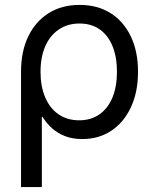

<svg xmlns="http://www.w3.org/2000/svg" viewBox="-20 -551 616 775"><path d="M64.9 204.1V-261.7Q64.9 -343.8 94.2 -404.3Q123.5 -464.8 176.5 -498Q229.5 -531.2 301.3 -531.2Q373 -531.2 425.8 -498.3Q478.5 -465.3 507.8 -404.5Q537.1 -343.8 537.1 -261.2Q537.1 -180.2 508.8 -118.9Q480.5 -57.6 429.9 -23.7Q379.4 10.3 312 10.3Q272.9 10.3 242.7 -1.5Q212.4 -13.2 189.9 -33.4Q167.5 -53.7 151.4 -79.6H148.9V204.1ZM299.3 -65.4Q347.2 -65.4 381.6 -89.6Q416 -113.8 434.1 -158Q452.1 -202.1 452.1 -261.2Q452.1 -320.3 434.3 -364.3Q416.5 -408.2 382.8 -432.1Q349.1 -456.1 300.8 -456.1Q252.9 -456.1 217.3 -431.9Q181.6 -407.7 162.6 -364Q143.6 -320.3 143.6 -261.2Q143.6 -202.1 162.4 -158Q181.2 -113.8 216.3 -89.6Q251.5 -65.4 299.3 -65.4Z"/></svg>

Font: Inter 28pt
Style: Regular
Weight: 400
Designer: Rasmus Andersson
Foundry: rsms
Version: Version 4.001;git-66647c0bb